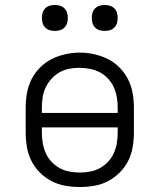

<svg xmlns="http://www.w3.org/2000/svg" viewBox="-20 -742 640 770"><path d="M300 8Q271 8 242 3Q213 -2 187 -15.5Q161 -29 140 -50Q119 -71 106 -97Q93 -123 88 -152Q83 -181 83 -210V-310Q83 -339 88 -368Q93 -397 106 -423Q119 -449 140 -470.5Q161 -492 187 -505Q213 -518 242 -524.5Q271 -531 300 -531Q329 -531 358 -524.5Q387 -518 413 -505Q439 -492 460 -470.5Q481 -449 494 -423Q507 -397 512 -368Q517 -339 517 -310V-210Q517 -181 512 -152Q507 -123 494 -97Q481 -71 460 -50Q439 -29 413 -15.5Q387 -2 358 3Q329 8 300 8ZM148 -289H452V-310Q452 -331 448.5 -352Q445 -373 436.5 -392Q428 -411 413 -427Q398 -443 379.5 -452.5Q361 -462 340 -466Q319 -470 298 -470Q277 -470 256.5 -466Q236 -462 218 -451.5Q200 -441 186 -425.5Q172 -410 163 -391Q154 -372 151 -351.5Q148 -331 148 -310ZM300 -50Q321 -50 342 -54Q363 -58 381 -68Q399 -78 413.5 -93.5Q428 -109 436.5 -128Q445 -147 448.5 -168Q452 -189 452 -210V-231H148V-210Q148 -189 151.5 -168Q155 -147 163.5 -128Q172 -109 186.5 -93.5Q201 -78 219 -68Q237 -58 258 -54Q279 -50 300 -50ZM400 -618Q389 -618 379 -621Q369 -624 361.5 -631.5Q354 -639 351 -649Q348 -659 348 -670Q348 -681 351 -691Q354 -701 361.5 -708.5Q369 -716 379 -719Q389 -722 400 -722Q411 -722 421 -719Q431 -716 438.5 -708.5Q446 -701 449 -691Q452 -681 452 -670Q452 -659 449 -649Q446 -639 438.5 -631.5Q431 -624 421 -621Q411 -618 400 -618ZM200 -618Q189 -618 179 -621Q169 -624 161.5 -631.5Q154 -639 151 -649Q148 -659 148 -670Q148 -681 151 -691Q154 -701 161.5 -708.5Q169 -716 179 -719Q189 -722 200 -722Q211 -722 221 -719Q231 -716 238.5 -708.5Q246 -701 249 -691Q252 -681 252 -670Q252 -659 249 -649Q246 -639 238.5 -631.5Q231 -624 221 -621Q211 -618 200 -618Z"/></svg>

Font: Iosevka Custom Light Extended
Style: Regular
Weight: 300
Width: 7
Monospace: yes
Designer: Belleve Invis
Foundry: Belleve Invis
Version: Version 11.2.4; ttfautohint (v1.8.4)